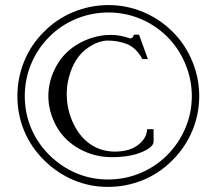

<svg xmlns="http://www.w3.org/2000/svg" viewBox="-20 -731 857 760"><path d="M410.2 -710.9Q481 -710.9 546.9 -683.3Q612.8 -655.8 663.6 -605Q713.4 -555.7 741 -488.8Q768.6 -421.9 768.6 -350.6Q768.6 -278.8 741 -212.9Q713.4 -147 661.6 -95.7Q610.4 -44.4 544.9 -17.8Q479.5 8.8 406.7 8.8Q335.4 8.8 271 -18.3Q206.5 -45.4 154.8 -96.7Q103 -147.5 75.9 -212.6Q48.8 -277.8 48.8 -350.6Q48.8 -422.9 75.9 -488.8Q103 -554.7 153.8 -605Q203.6 -655.8 270.3 -683.3Q336.9 -710.9 410.2 -710.9ZM174.3 -584.5Q127.9 -537.6 103 -477.3Q78.1 -417 78.1 -350.6Q78.1 -283.7 103 -224.1Q127.9 -164.6 175.3 -117.2Q223.1 -70.3 282.2 -45.4Q341.3 -20.5 407.2 -20.5Q474.1 -20.5 533.9 -45.2Q593.8 -69.8 641.1 -116.2Q688.5 -164.1 713.9 -224.4Q739.3 -284.7 739.3 -350.6Q739.3 -416 713.9 -477.3Q688.5 -538.6 643.1 -584.5Q596.2 -631.3 535.6 -656.5Q475.1 -681.6 409.7 -681.6Q342.8 -681.6 281.7 -656.5Q220.7 -631.3 174.3 -584.5ZM422.4 -108.9Q353 -108.9 293.5 -142.1Q233.9 -175.3 202.6 -232.4Q171.4 -289.6 171.4 -351.1Q171.4 -412.6 203.4 -470.2Q235.4 -527.8 294.9 -560.3Q354.5 -592.8 418.9 -592.8Q437.5 -592.8 455.6 -589.6Q473.6 -586.4 492.7 -579.6Q495.1 -579.1 497.1 -579.1Q506.3 -579.1 509.8 -593.8H530.3L565.4 -497.1H543.9Q518.6 -543 480 -557.6Q444.8 -570.3 408.2 -570.3H400.9Q358.9 -566.4 319.6 -535.6Q280.3 -504.9 260.3 -449.2Q244.1 -405.3 244.1 -359.4Q244.1 -347.2 245.1 -335Q250.5 -275.9 279.1 -225.6Q307.6 -175.3 352.1 -151.4Q387.2 -131.8 433.1 -130.9Q493.7 -130.9 527.8 -158.2Q562 -185.5 562 -219.7H587.9V-170.9Q587.9 -148.4 540.8 -128.7Q493.7 -108.9 422.4 -108.9Z"/></svg>

Font: Arounder
Style: Regular
Weight: 400
Designer: Maxim Raikov
Foundry: Maxim Raikov
Version: Version 1.00 March 23, 2021, initial release